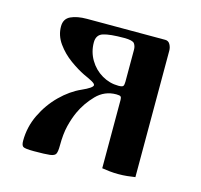

<svg xmlns="http://www.w3.org/2000/svg" viewBox="-76 -544 661 632"><g transform="rotate(15 254.0 -228.5)"><path d="M47 -20Q47 -67 67.5 -109.5Q88 -152 120.5 -184Q153 -216 189 -232Q225 -248 225 -257Q225 -262 213 -268.5Q201 -275 185 -282Q162 -293 135 -312.5Q108 -332 89 -358.5Q70 -385 70 -416Q70 -442 91.5 -452Q113 -462 146 -462H413Q424 -462 429.5 -452Q435 -442 435 -431V0Q422 2 408 3.5Q394 5 378 5Q362 5 348.5 3.5Q335 2 322 0V-233Q322 -241 319 -244Q316 -247 304 -247Q264 -247 236 -218Q208 -189 192 -154Q182 -132 175 -104Q168 -76 168 -35Q168 -17 164.5 -8.5Q161 0 144.5 2Q128 4 90 4Q59 4 53 -0.5Q47 -5 47 -20ZM188 -393Q188 -361 204 -334Q220 -307 246.5 -291.5Q273 -276 303 -276Q317 -276 319.5 -280.5Q322 -285 322 -295V-404Q322 -416 316 -424.5Q310 -433 281 -433Q232 -433 210 -426Q188 -419 188 -393Z"/></g></svg>

Font: Monomakh
Style: Regular
Weight: 400
Version: Version 1.200; ttfautohint (v1.8.4.7-5d5b)